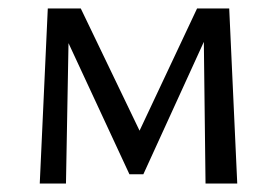

<svg xmlns="http://www.w3.org/2000/svg" viewBox="-20 -434 655 454"><path d="M541 0H466L462 -335L319 -22H286L142 -332L136 0H74L93 -414H171L310 -125L446 -414H522Z"/></svg>

Font: EauTestInfant Medium
Style: Italic
Weight: 500
Italic angle: -12°
Designer: Christian Thalmann (Catharsis Fonts)
Version: Version 0.001;PS 000.001;hotconv 1.0.88;makeotf.lib2.5.64775